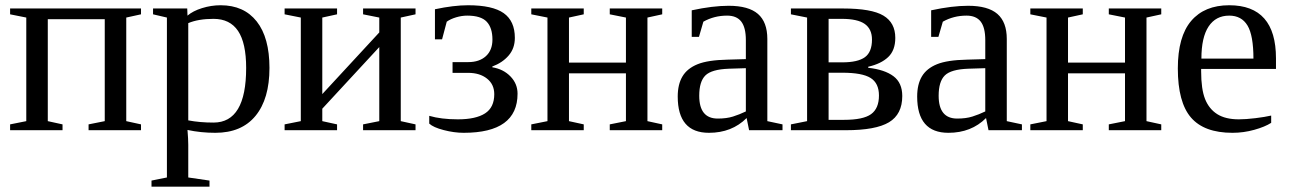

<svg xmlns="http://www.w3.org/2000/svg" viewBox="-20 -491 4866 724"><path d="M79.1 -424.8 18.1 -437V-459H511.7V-437L456.1 -424.8V-34.2L511.7 -22V0H314V-22L375 -34.2V-418.5H160.2V-34.2L215.8 -22V0H18.1V-22L79.1 -34.2Z M609.4 -424.8 557.1 -437V-459H686L687 -432.1Q707.5 -449.7 741.9 -460.4Q776.4 -471.2 812 -471.2Q899.9 -471.2 948 -410.2Q996.1 -349.1 996.1 -234.9Q996.1 -118.2 943.6 -54.2Q891.1 9.8 792 9.8Q736.8 9.8 687 -1Q689.9 34.2 689.9 54.2V178.2L770 189.9V212.9H551.3V189.9L609.4 178.2ZM908.2 -234.9Q908.2 -328.6 877.7 -374.3Q847.2 -419.9 785.2 -419.9Q728 -419.9 689.9 -403.8V-37.1Q733.4 -28.8 785.2 -28.8Q908.2 -28.8 908.2 -234.9Z M1114.3 -424.8 1053.2 -437V-459H1251V-437L1195.3 -424.8V-136.2L1410.2 -368.7V-424.8L1349.1 -437V-459H1546.9V-437L1491.2 -424.8V-34.2L1546.9 -22V0H1349.1V-22L1410.2 -34.2V-313.5L1195.3 -81.1V-34.2L1251 -22V0H1053.2V-22L1114.3 -34.2Z M1836.4 -237.3Q1877.9 -230.5 1904.8 -202.9Q1931.6 -175.3 1931.6 -137.7Q1931.6 9.8 1728.5 9.8Q1692.4 9.8 1653.1 -0.5Q1613.8 -10.7 1598.6 -24.9V-54.2Q1643.6 -41 1706.5 -41Q1774.4 -41 1809.1 -63.5Q1843.8 -85.9 1843.8 -135.7Q1843.8 -172.9 1816.4 -194.6Q1789.1 -216.3 1745.1 -216.3H1686.5V-256.8H1745.6Q1787.6 -256.8 1812.3 -279.3Q1836.9 -301.8 1836.9 -341.8Q1836.9 -386.2 1815.2 -409.2Q1793.5 -432.1 1741.7 -432.1Q1721.7 -432.1 1700.2 -425.8Q1678.7 -419.4 1664.6 -409.2L1647 -342.8H1620.1V-456.1Q1690.9 -471.2 1745.1 -471.2Q1837.4 -471.2 1879.4 -441.4Q1921.4 -411.6 1921.4 -348.1Q1921.4 -308.6 1897.9 -281.5Q1874.5 -254.4 1836.4 -240.2Z M2044.4 -424.8 1983.4 -437V-459H2181.2V-437L2125.5 -424.8V-254.9H2340.3V-424.8L2279.3 -437V-459H2477.1V-437L2421.4 -424.8V-34.2L2477.1 -22V0H2279.3V-22L2340.3 -34.2V-214.4H2125.5V-34.2L2181.2 -22V0H1983.4V-22L2044.4 -34.2Z M2727.5 -469.2Q2802.7 -469.2 2838.1 -438.5Q2873.5 -407.7 2873.5 -344.2V-34.2L2930.7 -22V0H2804.7L2795.4 -45.9Q2739.7 9.8 2653.3 9.8Q2535.6 9.8 2535.6 -127Q2535.6 -172.9 2553.5 -202.9Q2571.3 -232.9 2610.4 -248.8Q2649.4 -264.6 2723.6 -266.1L2792.5 -268.1V-339.8Q2792.5 -387.2 2775.1 -409.7Q2757.8 -432.1 2721.7 -432.1Q2672.9 -432.1 2632.3 -409.2L2615.7 -352.1H2588.4V-452.1Q2667.5 -469.2 2727.5 -469.2ZM2792.5 -233.9 2728.5 -231.9Q2663.1 -229.5 2639.9 -206.5Q2616.7 -183.6 2616.7 -129.9Q2616.7 -43.9 2686.5 -43.9Q2719.7 -43.9 2743.9 -51.5Q2768.1 -59.1 2792.5 -70.8Z M2962.4 0V-22L3023.4 -34.2V-424.8L2962.4 -437V-459H3158.7Q3266.6 -459 3311.3 -432.1Q3356 -405.3 3356 -348.1Q3356 -301.3 3329.3 -275.9Q3302.7 -250.5 3253.9 -239.3V-235.4Q3315.9 -228.5 3349.1 -203.6Q3382.3 -178.7 3382.3 -128.9Q3382.3 -60.1 3332.3 -30Q3282.2 0 3169.9 0ZM3162.6 -39.1Q3234.9 -39.1 3264.6 -60.5Q3294.4 -82 3294.4 -130.9Q3294.4 -177.2 3262.9 -197Q3231.4 -216.8 3156.2 -216.8H3104.5V-39.1ZM3104.5 -255.9H3156.2Q3214.8 -255.9 3241.5 -275.4Q3268.1 -294.9 3268.1 -341.8Q3268.1 -381.3 3241 -400.6Q3213.9 -419.9 3154.3 -419.9H3104.5Z M3630.4 -469.2Q3705.6 -469.2 3741 -438.5Q3776.4 -407.7 3776.4 -344.2V-34.2L3833.5 -22V0H3707.5L3698.2 -45.9Q3642.6 9.8 3556.2 9.8Q3438.5 9.8 3438.5 -127Q3438.5 -172.9 3456.3 -202.9Q3474.1 -232.9 3513.2 -248.8Q3552.2 -264.6 3626.5 -266.1L3695.3 -268.1V-339.8Q3695.3 -387.2 3678 -409.7Q3660.6 -432.1 3624.5 -432.1Q3575.7 -432.1 3535.2 -409.2L3518.6 -352.1H3491.2V-452.1Q3570.3 -469.2 3630.4 -469.2ZM3695.3 -233.9 3631.3 -231.9Q3565.9 -229.5 3542.7 -206.5Q3519.5 -183.6 3519.5 -129.9Q3519.5 -43.9 3589.4 -43.9Q3622.6 -43.9 3646.7 -51.5Q3670.9 -59.1 3695.3 -70.8Z M3926.3 -424.8 3865.2 -437V-459H4063V-437L4007.3 -424.8V-254.9H4222.2V-424.8L4161.1 -437V-459H4358.9V-437L4303.2 -424.8V-34.2L4358.9 -22V0H4161.1V-22L4222.2 -34.2V-214.4H4007.3V-34.2L4063 -22V0H3865.2V-22L3926.3 -34.2Z M4509.3 -231V-222.2Q4509.3 -154.8 4524.2 -117.4Q4539.1 -80.1 4570.1 -60.5Q4601.1 -41 4651.4 -41Q4677.7 -41 4713.9 -45.4Q4750 -49.8 4773.4 -55.2V-27.8Q4750 -12.7 4709.7 -1.5Q4669.4 9.8 4627.4 9.8Q4520.5 9.8 4470.9 -47.9Q4421.4 -105.5 4421.4 -232.9Q4421.4 -353 4471.7 -412.1Q4522 -471.2 4615.2 -471.2Q4791.5 -471.2 4791.5 -271V-231ZM4615.2 -432.1Q4564.5 -432.1 4537.4 -391.1Q4510.3 -350.1 4510.3 -270H4706.5Q4706.5 -357.4 4684.1 -394.8Q4661.6 -432.1 4615.2 -432.1Z"/></svg>

Font: Tinos
Style: Regular
Weight: 400
Designer: Steve Matteson
Foundry: Monotype Imaging Inc.
Version: Version 1.23